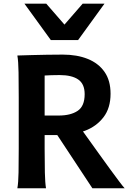

<svg xmlns="http://www.w3.org/2000/svg" viewBox="-20 -1011 714 1031"><path d="M219.7 -285.6V-212.4Q219.7 -140.1 220.9 -84.5Q222.2 -28.8 227.1 0H73.2Q78.6 -29.3 79.6 -84.7Q80.6 -140.1 80.6 -212.4V-488.3Q80.6 -560.1 79.6 -621.8Q78.6 -683.6 73.2 -712.9Q73.2 -712.9 95 -713.6Q116.7 -714.4 152.6 -715.3Q188.5 -716.3 231.4 -717Q274.4 -717.8 317.4 -717.8Q393.6 -717.8 451.2 -694.6Q508.8 -671.4 541.3 -625Q573.7 -578.6 573.7 -507.8Q573.7 -430.7 535.6 -381.3Q497.6 -332 436.3 -308.8Q375 -285.6 305.2 -285.6ZM219.7 -605.5V-390.6H295.4Q359.4 -390.6 397 -415.8Q434.6 -440.9 434.6 -505.4Q434.6 -560.5 399.9 -584.2Q365.2 -607.9 300.3 -607.9Q272 -607.9 255.6 -607.2Q239.3 -606.4 219.7 -605.5ZM271.5 -310.1 403.8 -335.4Q403.8 -335.4 419.4 -313.7Q435.1 -292 460.2 -256.8Q485.4 -221.7 514.4 -181.2Q543.5 -140.6 571.3 -102.5Q599.1 -64.5 620.1 -36.6Q641.1 -8.8 649.4 0H476.1ZM423.8 -991.2H541L399.4 -795.9H252.9L111.3 -991.2H228.5L326.2 -878.9Z"/></svg>

Font: Andika
Style: Bold
Weight: 700
Designer: Victor Gaultney, Annie Olsen, Julie Remington, Don Collingsworth, Eric Hays, Becca Hirsbrunner
Foundry: SIL International
Version: Version 6.101